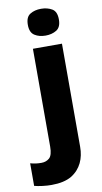

<svg xmlns="http://www.w3.org/2000/svg" viewBox="-166 -815 588 1103"><g transform="rotate(-10 128.0 -263.5)"><path d="M66.9 -689C66.9 -659.2 75.7 -638.7 93.8 -627.4C111.3 -616.2 132.3 -610.8 157.2 -610.8C181.6 -610.8 203.1 -616.2 221.2 -627.4C239.3 -638.7 248 -659.2 248 -689C248 -719.7 239.3 -740.2 221.2 -751C203.1 -761.7 181.6 -767.1 157.2 -767.1C132.3 -767.1 111.3 -761.7 93.8 -751C75.7 -740.2 66.9 -719.7 66.9 -689ZM42 240.2C90.8 240.2 129.9 231.4 158.7 214.4C216.8 179.2 241.2 119.6 241.2 53.2V-548.8H71.8V22C71.8 55.2 65.4 77.1 53.2 88.4C40.5 99.6 24.9 105 6.8 105C-18.6 105 -35.2 102.5 -58.1 96.2V228C-45.4 231.4 -29.8 234.4 -10.7 236.8C8.8 239.3 25.9 240.2 42 240.2Z"/></g></svg>

Font: Noto Reveo Sans
Style: Regular
Weight: 800
Designer: Monotype Design Team
Foundry: Monotype Imaging Inc.
Version: Version 2.007